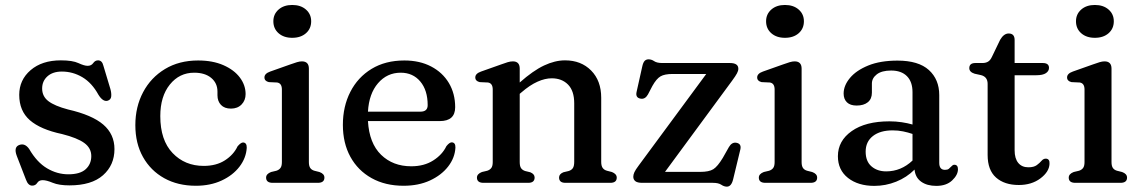

<svg xmlns="http://www.w3.org/2000/svg" viewBox="-20 -718 4477 754"><path d="M223 -437Q187 -437 166.2 -418.2Q145.5 -399.5 145.5 -370.5Q145.5 -339.5 170 -320.8Q194.5 -302 247.5 -288Q341.5 -266.5 385.5 -228.8Q429.5 -191 429.5 -132.5Q429.5 -69.5 384.5 -29.8Q339.5 10 253 10Q211.5 10 187 -0.2Q162.5 -10.5 147.5 -10.5Q133 -10.5 126.2 0.2Q119.5 11 106.5 11Q90.5 11 82 -12.5L46 -105.5Q32.5 -141 56.5 -149Q78 -156.5 94.5 -133Q125 -80.5 164.8 -57Q204.5 -33.5 248.5 -33.5Q294.5 -33.5 316.5 -53.5Q338.5 -73.5 338.5 -105Q338.5 -136.5 311 -156.5Q283.5 -176.5 224 -191.5Q139 -209.5 97.2 -246Q55.5 -282.5 55.5 -345.5Q55.5 -404 100.2 -442.5Q145 -481 219 -481Q265 -481 288 -470.2Q311 -459.5 324 -459.5Q338.5 -459.5 346 -470.2Q353.5 -481 365 -481Q381 -481 386 -460L413.5 -368.5Q418 -352.5 416.8 -339.5Q415.5 -326.5 403 -322.5Q384.5 -317 366.5 -346Q341 -392.5 303.5 -414.8Q266 -437 223 -437Z M944.5 -348.5Q944.5 -324 928.8 -307.8Q913 -291.5 887 -291.5Q861.5 -291.5 847.8 -306Q834 -320.5 834 -344V-358.5Q834 -391.5 809.5 -412Q785 -432.5 742.5 -432.5Q684.5 -432.5 647 -386Q609.5 -339.5 609.5 -262Q609.5 -167.5 657.8 -117Q706 -66.5 780 -66.5Q829.5 -66.5 863.5 -88.5Q897.5 -110.5 913 -143.5Q926 -158.5 934.5 -158.5Q949.5 -158 949 -137.5Q946.5 -97.5 920.5 -63.5Q894.5 -29.5 850.2 -9Q806 11.5 749 11.5Q678.5 11.5 625 -18.2Q571.5 -48 541.5 -101.5Q511.5 -155 511.5 -226.5Q511.5 -298.5 542 -356Q572.5 -413.5 628 -447Q683.5 -480.5 758 -480.5Q815.5 -480.5 857.5 -462Q899.5 -443.5 922 -413.5Q944.5 -383.5 944.5 -348.5Z M1127.5 -569.5Q1094.5 -569.5 1074 -587.5Q1053.5 -605.5 1053.5 -634.5Q1053.5 -662.5 1074 -680.5Q1094.5 -698.5 1127.5 -698.5Q1161 -698.5 1181.5 -680.5Q1202 -662.5 1202 -634.5Q1202 -605.5 1181.5 -587.5Q1161 -569.5 1127.5 -569.5ZM1193 -448.5V-81.5Q1193 -66 1198.5 -58.2Q1204 -50.5 1214.5 -47.5L1234.5 -42.5Q1254 -35.5 1254 -20.5Q1254 0 1228 0H1051Q1025 0 1025 -20.5Q1025 -35 1044.5 -42.5L1065.5 -47.5Q1076 -51 1081.5 -58.5Q1087 -66 1087 -81.5V-366.5Q1087 -391 1068.5 -394L1036 -395.5Q1018.5 -399.5 1018.5 -414Q1018.5 -429 1041 -437L1120 -465Q1135.5 -470.5 1146.2 -473.8Q1157 -477 1165.5 -477Q1193 -477 1193 -448.5Z M1767.5 -297Q1767.5 -242.5 1707 -242.5H1425Q1430 -155.5 1476.5 -110.2Q1523 -65 1595 -65Q1645.5 -65 1681.2 -87.8Q1717 -110.5 1733 -144Q1745 -159 1754 -159Q1769 -158.5 1768.5 -138.5Q1766.5 -98.5 1740 -64.2Q1713.5 -30 1668.5 -9.2Q1623.5 11.5 1565 11.5Q1493 11.5 1439.2 -18.5Q1385.5 -48.5 1356 -102.2Q1326.5 -156 1326.5 -227.5Q1326.5 -300 1355.8 -357.2Q1385 -414.5 1439.2 -447.5Q1493.5 -480.5 1568 -480.5Q1628 -480.5 1673 -457Q1718 -433.5 1742.8 -392Q1767.5 -350.5 1767.5 -297ZM1553.5 -432.5Q1500 -432.5 1464.5 -391.2Q1429 -350 1425 -279.5H1631Q1659.5 -279.5 1659.5 -305Q1659.5 -363.5 1630.5 -398Q1601.5 -432.5 1553.5 -432.5Z M2021 -448.5V-394Q2073.5 -440.5 2116.5 -460.8Q2159.5 -481 2199 -481Q2262 -481 2301.5 -441Q2341 -401 2341 -334V-82.5Q2341 -66.5 2346.8 -58.5Q2352.5 -50.5 2363.5 -47.5L2383 -42.5Q2402 -35 2402 -20.5Q2402 0 2376.5 0H2200.5Q2175.5 0 2175.5 -21Q2175.5 -34.5 2192.5 -41.5L2213.5 -46.5Q2224.5 -50 2229.8 -58Q2235 -66 2235 -82.5V-312.5Q2235 -361 2210.8 -385.8Q2186.5 -410.5 2146.5 -410.5Q2120.5 -410.5 2090.8 -397.2Q2061 -384 2027.5 -355L2021 -349.5V-81.5Q2021 -65.5 2026.2 -57.8Q2031.5 -50 2042 -46.5L2062.5 -41.5Q2079.5 -34.5 2079.5 -21Q2079.5 0 2054.5 0H1879Q1853 0 1853 -20.5Q1853 -35 1872.5 -42.5L1893.5 -47.5Q1904 -51 1909.5 -58.5Q1915 -66 1915 -81.5V-366.5Q1915 -391 1896.5 -394L1864 -395.5Q1846.5 -399.5 1846.5 -414Q1846.5 -429 1869 -437L1948 -465Q1963 -470.5 1973.8 -473.8Q1984.5 -477 1994 -477Q2021 -477 2021 -448.5Z M2855 -401 2591.5 -43H2729.5Q2764.5 -43 2781.2 -53.5Q2798 -64 2818.5 -98L2842.5 -140.5Q2854 -160 2871 -157.5Q2892.5 -154 2887.5 -131.5L2859 -13.5Q2852 15 2834.5 15Q2823.5 15 2812.5 7.5Q2801.5 0 2779.5 0H2502.5Q2483 0 2475 -6.5Q2467 -13 2467 -24Q2467 -32 2471.2 -41.5Q2475.5 -51 2487.5 -67L2753.5 -427.5H2621.5Q2590 -427.5 2574 -418.2Q2558 -409 2542 -380.5L2524.5 -347Q2513.5 -327.5 2496 -330.5Q2474.5 -334 2480 -357.5L2502 -456Q2505.5 -472.5 2511.5 -478.8Q2517.5 -485 2527 -485Q2538.5 -485 2549 -477.8Q2559.5 -470.5 2581.5 -470.5H2846.5Q2879.5 -470.5 2879.5 -448Q2879.5 -440 2874.2 -430Q2869 -420 2855 -401Z M3062.5 -569.5Q3029.5 -569.5 3009 -587.5Q2988.5 -605.5 2988.5 -634.5Q2988.5 -662.5 3009 -680.5Q3029.5 -698.5 3062.5 -698.5Q3096 -698.5 3116.5 -680.5Q3137 -662.5 3137 -634.5Q3137 -605.5 3116.5 -587.5Q3096 -569.5 3062.5 -569.5ZM3128 -448.5V-81.5Q3128 -66 3133.5 -58.2Q3139 -50.5 3149.5 -47.5L3169.5 -42.5Q3189 -35.5 3189 -20.5Q3189 0 3163 0H2986Q2960 0 2960 -20.5Q2960 -35 2979.5 -42.5L3000.5 -47.5Q3011 -51 3016.5 -58.5Q3022 -66 3022 -81.5V-366.5Q3022 -391 3003.5 -394L2971 -395.5Q2953.5 -399.5 2953.5 -414Q2953.5 -429 2976 -437L3055 -465Q3070.5 -470.5 3081.2 -473.8Q3092 -477 3100.5 -477Q3128 -477 3128 -448.5Z M3270.5 -104.5Q3270.5 -165 3324.8 -203.2Q3379 -241.5 3473 -241.5Q3498 -241.5 3521.2 -238Q3544.5 -234.5 3563.5 -229V-356Q3563.5 -397 3541.5 -419Q3519.5 -441 3479.5 -441Q3442.5 -441 3423.2 -426Q3404 -411 3404 -390V-354Q3404 -329.5 3388 -316.5Q3372 -303.5 3344 -303.5Q3319 -303.5 3306 -316.2Q3293 -329 3293 -350.5Q3293 -382 3317.8 -411.8Q3342.5 -441.5 3389.8 -460.8Q3437 -480 3504.5 -480Q3587 -480 3627.8 -443Q3668.5 -406 3668.5 -344.5V-78.5Q3668.5 -51 3691 -51Q3701 -51 3706 -55Q3711 -59 3714.5 -63Q3717.5 -66 3720.5 -68.5Q3723.5 -71 3727.5 -71Q3742 -71 3742 -53.5Q3742 -31 3719.2 -9.5Q3696.5 12 3657 12Q3620.5 12 3597.5 -4.5Q3574.5 -21 3571.5 -52Q3540.5 -21 3499.2 -4.5Q3458 12 3413.5 12Q3350 12 3310.2 -19.2Q3270.5 -50.5 3270.5 -104.5ZM3379.5 -122.5Q3379.5 -84.5 3402.2 -64.8Q3425 -45 3460 -45Q3518.5 -45 3563.5 -87.5V-192Q3546 -198 3526.5 -202Q3507 -206 3485.5 -206Q3436.5 -206 3408 -183.8Q3379.5 -161.5 3379.5 -122.5Z M3832.5 -423 3807.5 -428.5Q3786.5 -435 3786.5 -450.5Q3786.5 -470.5 3810.5 -470.5H3838Q3851 -470.5 3860 -475.8Q3869 -481 3875.5 -495L3907.5 -561.5Q3922 -586.5 3941 -586.5Q3964.5 -586.5 3964.5 -561V-470.5H4075Q4099.5 -470.5 4099.5 -451.5Q4099.5 -439 4087.5 -430.8Q4075.5 -422.5 4049 -422.5H3964.5V-128Q3964.5 -95.5 3978.8 -78.2Q3993 -61 4018.5 -61Q4040 -61 4051.5 -69.5Q4063 -78 4070.2 -86.5Q4077.5 -95 4087 -95Q4103 -94.5 4101.5 -74Q4100 -43 4065.5 -17.2Q4031 8.5 3981 8.5Q3924.5 8.5 3891.5 -20.8Q3858.5 -50 3858.5 -109.5V-388.5Q3858.5 -416.5 3832.5 -423Z M4279.5 -569.5Q4246.5 -569.5 4226 -587.5Q4205.5 -605.5 4205.5 -634.5Q4205.5 -662.5 4226 -680.5Q4246.5 -698.5 4279.5 -698.5Q4313 -698.5 4333.5 -680.5Q4354 -662.5 4354 -634.5Q4354 -605.5 4333.5 -587.5Q4313 -569.5 4279.5 -569.5ZM4345 -448.5V-81.5Q4345 -66 4350.5 -58.2Q4356 -50.5 4366.5 -47.5L4386.5 -42.5Q4406 -35.5 4406 -20.5Q4406 0 4380 0H4203Q4177 0 4177 -20.5Q4177 -35 4196.5 -42.5L4217.5 -47.5Q4228 -51 4233.5 -58.5Q4239 -66 4239 -81.5V-366.5Q4239 -391 4220.5 -394L4188 -395.5Q4170.5 -399.5 4170.5 -414Q4170.5 -429 4193 -437L4272 -465Q4287.5 -470.5 4298.2 -473.8Q4309 -477 4317.5 -477Q4345 -477 4345 -448.5Z"/></svg>

Font: Fraunces 9pt Soft
Style: Regular
Weight: 400
Version: Version 1.000;[0bf87f6ff]